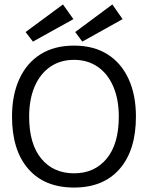

<svg xmlns="http://www.w3.org/2000/svg" viewBox="-20 -832 665 863"><path d="M313 11Q180 11 107 -73Q34 -157 34 -308Q34 -405 67 -477Q100 -549 162 -588Q224 -627 313 -627Q401 -627 463 -588Q525 -549 558 -477Q591 -405 591 -308Q591 -157 518 -73Q445 11 313 11ZM313 -53Q405 -53 459.5 -119Q514 -185 514 -308Q514 -385 489.5 -442.5Q465 -500 419.5 -531.5Q374 -563 313 -563Q251 -563 205.5 -531.5Q160 -500 135.5 -442.5Q111 -385 111 -308Q111 -185 165.5 -119Q220 -53 313 -53ZM350 -645 318 -688 485 -812 531 -746ZM128 -645 95 -688 263 -812 310 -746Z"/></svg>

Font: Inconsolata Expanded
Style: Regular
Weight: 400
Width: 7
Monospace: yes
Designer: Raph Levien, Cyreal, Brenton Simpson
Foundry: Raph Levien, Cyreal, Google
Version: Version 3.100; ttfautohint (v1.8.4.7-5d5b)